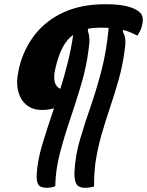

<svg xmlns="http://www.w3.org/2000/svg" viewBox="-20 -730 697 910"><path d="M459 -599Q425 -599 398 -594L396 -586Q402 -568 403.5 -549Q405 -530 400 -497Q390 -414 365 -330Q340 -246 312 -163.5Q284 -81 263.5 -2Q243 77 242 152Q227 160 202 160Q171 160 161.5 144.5Q152 129 154 95Q158 28 182 -50.5Q206 -129 236 -217Q223 -213 209.5 -211Q196 -209 182 -209H176Q136 -209 107 -231.5Q78 -254 66.5 -297Q55 -340 69 -401L71 -411Q93 -499 146 -566.5Q199 -634 282.5 -672Q366 -710 479 -710H483Q546 -710 586.5 -699Q627 -688 645 -669Q655 -658 656.5 -642.5Q658 -627 653 -609Q650 -596 645 -585.5Q640 -575 633 -563H627Q595 -580 564 -588L562 -580Q571 -565 573.5 -545.5Q576 -526 571 -494Q562 -422 543 -354.5Q524 -287 502 -222Q480 -157 461 -91Q442 -25 432 44Q425 102 426 154Q414 157 404.5 158.5Q395 160 381 160Q353 160 342 142Q331 124 333 83Q337 7 359 -68Q381 -143 409 -223.5Q437 -304 461 -396Q485 -488 495 -598Q479 -599 459 -599ZM241 -399Q234 -367 239 -343Q244 -319 266 -309Q285 -369 301 -433Q317 -497 327 -565Q296 -542 276.5 -504.5Q257 -467 244 -412Z"/></svg>

Font: Recursive Mn Csl St SmB
Style: Italic
Weight: 600
Italic angle: -15°
Monospace: yes
Version: Version 1.079;hotconv 1.0.112;makeotfexe 2.5.65598; ttfautoh